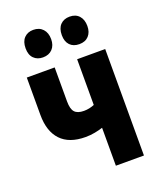

<svg xmlns="http://www.w3.org/2000/svg" viewBox="-140 -844 774 932"><g transform="rotate(-20 247.0 -378.5)"><path d="M296 0V-196Q278 -190 254.5 -185.5Q231 -181 206 -181Q122 -181 79 -226.5Q36 -272 36 -357V-550H180V-374Q180 -335 194.5 -319Q209 -303 242 -303Q270 -303 296 -314V-550H441V0ZM79 -685Q79 -720 97 -738.5Q115 -757 144 -757Q175 -757 193 -737.5Q211 -718 211 -685Q211 -653 193 -634Q175 -615 144 -615Q115 -615 97 -633Q79 -651 79 -685ZM266 -685Q266 -720 284 -738.5Q302 -757 332 -757Q363 -757 380.5 -737.5Q398 -718 398 -685Q398 -653 380.5 -634Q363 -615 332 -615Q301 -615 283.5 -633.5Q266 -652 266 -685Z"/></g></svg>

Font: Noto Sans ExtraCondensed ExtraBold
Style: Regular
Weight: 800
Width: 2
Designer: Monotype Design Team
Foundry: Monotype Imaging Inc.
Version: Version 2.013; ttfautohint (v1.8.4.7-5d5b)